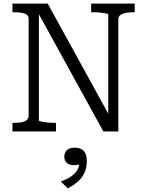

<svg xmlns="http://www.w3.org/2000/svg" viewBox="-20 -730 810 1066"><path d="M49 0V-48H59Q83 -48 100.5 -51.5Q118 -55 128.5 -64Q139 -73 139 -87V-626Q139 -641 128.5 -648.5Q118 -656 100.5 -659Q83 -662 59 -662H49V-710H245L593 -77L581 -72V-649Q581 -653 568 -655.5Q555 -658 536 -660Q517 -662 499 -662H486V-710H728V-662H718Q695 -662 676.5 -658Q658 -654 647.5 -646Q637 -638 637 -623V0H554L181 -678H196V-61Q196 -58 209 -55Q222 -52 241.5 -50Q261 -48 278 -48H291V0ZM356 316 318 278Q350 266 372.5 251Q395 236 407.5 217Q420 198 420 174L432 175Q424 181 414 184Q404 187 393 187Q365 187 351 174.5Q337 162 337 140Q337 118 351 104Q365 90 395 90Q429 90 445.5 108.5Q462 127 462 164Q462 200 449.5 228Q437 256 413.5 277Q390 298 356 316Z"/></svg>

Font: Roboto Serif SemiCondensed Light
Style: Regular
Weight: 300
Width: 4
Designer: Greg Gazdowicz
Foundry: Commercial Type
Version: Version 1.007